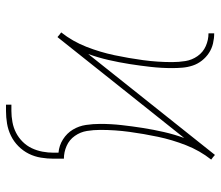

<svg xmlns="http://www.w3.org/2000/svg" viewBox="-68 -494 736 640"><g transform="rotate(90 300.0 -174.0)"><path d="M329 174V156H350Q368 156 387 152.5Q406 149 422.5 140.5Q439 132 452.5 118.5Q466 105 474 88Q482 71 485.5 52.5Q489 34 489 15V-1Q465 -3 444.5 -16Q424 -29 412 -49Q400 -69 396.5 -92.5Q393 -116 393 -140Q393 -176 397 -211.5Q401 -247 406.5 -282Q412 -317 420 -352Q428 -387 440 -420L104 2H103Q103 2 103 2Q103 2 103 2L96 -4L88 -10Q88 -10 88 -10Q88 -10 88 -10Q118 -48 136 -94Q154 -140 164 -187.5Q174 -235 180.5 -283Q187 -331 187 -380Q187 -402 183.5 -424Q180 -446 167 -464.5Q154 -483 133.5 -492Q113 -501 91 -501V-520Q108 -520 125 -516Q142 -512 156.5 -502.5Q171 -493 182 -479Q193 -465 198.5 -448.5Q204 -432 205.5 -414.5Q207 -397 207 -380Q207 -344 203 -308.5Q199 -273 193.5 -238Q188 -203 180 -168Q172 -133 160 -100L496 -522H497Q497 -522 497 -522Q497 -522 497 -522L504 -516L512 -510Q512 -510 512 -510Q512 -510 512 -510Q482 -472 464 -426Q446 -380 436 -332.5Q426 -285 419.5 -237Q413 -189 413 -140Q413 -118 416.5 -96Q420 -74 433 -55.5Q446 -37 466.5 -28Q487 -19 509 -19V15Q509 36 505.5 57.5Q502 79 492.5 98Q483 117 467.5 132.5Q452 148 432.5 157.5Q413 167 392 170.5Q371 174 350 174Z"/></g></svg>

Font: Iosevka SS04 Thin Extended
Style: Regular
Weight: 100
Width: 7
Monospace: yes
Designer: Belleve Invis
Foundry: Belleve Invis
Version: Version 19.0.0; ttfautohint (v1.8.4)